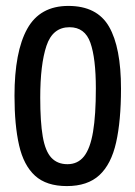

<svg xmlns="http://www.w3.org/2000/svg" viewBox="-20 -620 458 649"><path d="M206 9Q137 9 98.5 -26Q60 -61 44.5 -129Q29 -197 29 -296Q29 -445 72 -522.5Q115 -600 211 -600Q308 -600 348.5 -530Q389 -460 389 -320Q389 -212 372.5 -138.5Q356 -65 316 -28Q276 9 206 9ZM208 -65Q243 -65 264 -91.5Q285 -118 294.5 -174.5Q304 -231 304 -321Q304 -423 285.5 -475.5Q267 -528 215 -528Q158 -528 137 -465Q116 -402 116 -290Q116 -208 124.5 -158.5Q133 -109 153.5 -87Q174 -65 208 -65Z"/></svg>

Font: Yanone Kaffeesatz
Style: Regular
Weight: 400
Designer: Yanone (Cyrillic: Daniel Pouzeot, Huerta Tipografica, and Cyreal)
Foundry: Yanone
Version: Version 2.003